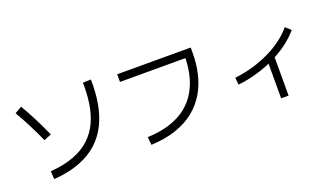

<svg xmlns="http://www.w3.org/2000/svg" viewBox="-69 -1260 3137 1811"><g transform="rotate(-20 1500.0 -354.5)"><path d="M238.4 20.4 233.3 -60.2Q371 -70.5 470.1 -108.5Q569.2 -146.4 634.7 -208.1Q700.3 -269.7 738.2 -351.6Q776.2 -433.5 791.1 -532.1Q805.9 -630.7 803.6 -741.4L884.3 -744.6Q887.4 -621.9 869.1 -511.8Q850.8 -401.7 806.5 -309.2Q762.2 -216.7 686.9 -146.7Q611.7 -76.8 501 -33.7Q390.2 9.4 238.4 20.4ZM352.2 -386.7 277.4 -356.1Q239.6 -441.2 197.6 -524.1Q155.6 -606.9 108.2 -687.8L178.3 -728.2Q226.9 -645.3 270.1 -559.5Q313.2 -473.7 352.2 -386.7Z M1210.5 30.2 1202.7 -49.7Q1335.6 -55.4 1433.9 -88.4Q1532.2 -121.4 1600.7 -177.5Q1669.2 -233.7 1711.3 -308.1Q1753.4 -382.4 1772.5 -469.7Q1791.6 -556.9 1791.6 -652.1L1814.1 -628.8H1134.4V-705.6H1872.3V-652.1Q1872.3 -544.8 1849.8 -446.6Q1827.3 -348.4 1778.8 -264.6Q1730.3 -180.7 1652.7 -116.8Q1575.1 -52.9 1465.5 -14.8Q1355.9 23.3 1210.5 30.2Z M2176.8 -222.3 2169.4 -293.7Q2265.6 -304.5 2355.1 -330.8Q2444.6 -357.2 2523.3 -395.5Q2602 -433.8 2665.2 -481.8Q2728.5 -529.7 2771.8 -582.8L2824.1 -534.8Q2775.9 -477.7 2707.3 -425.7Q2638.7 -373.7 2554.4 -332.1Q2470.1 -290.6 2374.5 -262.1Q2278.9 -233.6 2176.8 -222.3ZM2510.1 -357.6H2584.9V36.4H2510.1Z"/></g></svg>

Font: Murecho Thin
Style: Regular
Weight: 100
Designer: Neil Summerour
Foundry: Positype
Version: Version 1.010